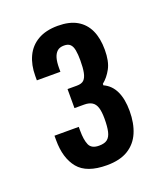

<svg xmlns="http://www.w3.org/2000/svg" viewBox="-82 -856 405 483"><g transform="rotate(-20 120.5 -614.0)"><path d="M124 -428Q70 -428 47.5 -455.5Q25 -483 25 -531V-543H90V-533Q90 -508 96 -494.5Q102 -481 122 -481Q137 -481 144.5 -487Q152 -493 155 -506Q158 -519 158 -540Q158 -559 154.5 -570Q151 -581 143 -586Q135 -591 122 -591H96V-642H121Q134 -642 140 -648Q146 -654 148.5 -666.5Q151 -679 151 -699Q151 -715 149 -726Q147 -737 141.5 -742.5Q136 -748 125 -748Q113 -748 106.5 -742Q100 -736 97 -725.5Q94 -715 94 -699V-689H31V-701Q31 -730 41.5 -752.5Q52 -775 73.5 -787.5Q95 -800 127 -800Q158 -800 178 -788.5Q198 -777 208 -755.5Q218 -734 218 -703Q218 -672 208 -653.5Q198 -635 184 -624V-620Q204 -611 214 -590Q224 -569 224 -537Q224 -504 213.5 -479.5Q203 -455 181 -441.5Q159 -428 124 -428Z"/></g></svg>

Font: Archivo ExtraCondensed SemiBold
Style: Regular
Weight: 600
Width: 2
Designer: Hector Gatti
Foundry: Omnibus-Type
Version: Version 2.001